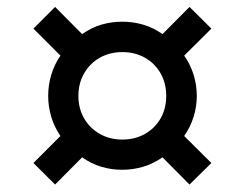

<svg xmlns="http://www.w3.org/2000/svg" viewBox="-20 -580 688 540"><path d="M135 -61 74 -121.5 150 -197.5Q132.5 -223 124 -252Q115.5 -281 115.5 -310Q115.5 -340.5 124.2 -369.8Q133 -399 150 -423.5L74 -499.5L135 -560.5L211 -484Q237 -502.5 265.5 -510.8Q294 -519 324 -519Q354.5 -519 383.2 -510.5Q412 -502 437 -484L513 -560.5L574.5 -499.5L498 -423.5Q515.5 -399 524.5 -369.8Q533.5 -340.5 533.5 -310Q533.5 -280.5 524.5 -251.5Q515.5 -222.5 498 -197.5L574.5 -121.5L513 -61L437 -137.5Q411 -119.5 382.5 -111Q354 -102.5 324 -102.5Q293 -102.5 264.8 -111Q236.5 -119.5 211 -137.5ZM324 -187.5Q360 -187.5 388 -203.5Q416 -219.5 431.8 -247.2Q447.5 -275 447.5 -310Q447.5 -346 431.5 -374Q415.5 -402 387.5 -417.8Q359.5 -433.5 324 -433.5Q289 -433.5 261 -417.8Q233 -402 216.8 -374Q200.5 -346 200.5 -310Q200.5 -275 216.5 -247.2Q232.5 -219.5 260.5 -203.5Q288.5 -187.5 324 -187.5Z"/></svg>

Font: Geologica Thin Cursive
Style: Regular
Weight: 400
Version: Version 1.010;gftools[0.9.28]